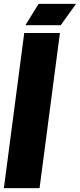

<svg xmlns="http://www.w3.org/2000/svg" viewBox="-21 -970 412 990"><path d="M104 -800H288L183 0H-1ZM371 -950 292 -840H110L178 -950Z"/></svg>

Font: Tanohe Sans Black
Style: Italic
Weight: 900
Designer: Village Type and Design LLC & Cristiano Sobral
Foundry: Cooper Hewitt Smithsonian Design Museum
Version: Version 1.00;January 12, 2020;FontCreator 12.0.0.2547 64-bit